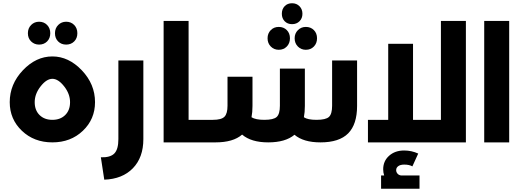

<svg xmlns="http://www.w3.org/2000/svg" viewBox="-20 -878 3240 1184"><path d="M221 -603Q192 -603 172 -622.5Q152 -642 152 -673Q152 -704 172 -724Q192 -744 221 -744Q251 -744 270.5 -724Q290 -704 290 -673Q290 -642 270.5 -622.5Q251 -603 221 -603ZM388 -744Q418 -744 437.5 -724Q457 -704 457 -673Q457 -642 437.5 -622.5Q418 -603 388 -603Q358 -603 338.5 -622.5Q319 -642 319 -673Q319 -704 339 -724Q359 -744 388 -744ZM40 -248Q40 -359 121 -444.5Q202 -530 303 -530Q403 -530 484.5 -444.5Q566 -359 566 -248Q566 -143 491 -71.5Q416 0 303 0Q190 0 115 -71.5Q40 -143 40 -248ZM412 -248Q412 -299 375.5 -345.5Q339 -392 303 -392Q267 -392 230.5 -345.5Q194 -299 194 -248Q194 -198 224 -168.5Q254 -139 303 -139Q352 -139 382 -168.5Q412 -198 412 -248Z M623 230 602 92Q660 94 685 68.5Q710 43 710 -20V-505H864V-20Q864 93 799.5 159.5Q735 226 623 230Z M1257 -139Q1277 -139 1277 -70Q1277 0 1257 0H989V-749H1143V-139Z M1718 -793Q1718 -822 1735.5 -840Q1753 -858 1781 -858Q1809 -858 1827 -839.5Q1845 -821 1845 -793Q1845 -765 1827 -747Q1809 -729 1781 -729Q1753 -729 1735.5 -747Q1718 -765 1718 -793ZM1699 -571Q1670 -571 1650 -591Q1630 -611 1630 -642Q1630 -672 1649.5 -692Q1669 -712 1699 -712Q1729 -712 1748.5 -692.5Q1768 -673 1768 -642Q1768 -611 1748.5 -591Q1729 -571 1699 -571ZM1797 -642Q1797 -672 1817 -692Q1837 -712 1866 -712Q1896 -712 1915.5 -692.5Q1935 -673 1935 -642Q1935 -611 1915.5 -591Q1896 -571 1866 -571Q1837 -571 1817 -591Q1797 -611 1797 -642ZM2028 -505H2182V-225Q2182 -111 2127 -55.5Q2072 0 1956 0Q1851 0 1796 -47Q1740 0 1634 0Q1529 0 1473 -48Q1418 0 1309 0H1257Q1237 0 1237 -70Q1237 -139 1257 -139H1293Q1345 -139 1364 -158Q1383 -177 1383 -226V-405H1537V-225Q1537 -186 1531 -155Q1556 -139 1610 -139Q1667 -139 1686.5 -157Q1706 -175 1706 -226V-455H1860V-225Q1860 -186 1854 -155Q1877 -139 1932 -139Q1989 -139 2008.5 -157Q2028 -175 2028 -226Z M2699 -749H2853V0H2249V-139H2374V-608H2527V-139H2699ZM2423 171Q2423 183 2431 192.5Q2439 202 2453 204H2567V286H2330V204H2349Q2343 186 2343 166Q2343 115 2379.5 82.5Q2416 50 2472 50Q2518 50 2559 69L2523 148Q2504 137 2473 137Q2449 137 2436 146.5Q2423 156 2423 171Z M2966 0V-749H3120V0Z"/></svg>

Font: Montserrat-Arabic SemiBold
Style: Regular
Weight: 600
Designer: Mohamed Gaber
Foundry: Kief Type Foundry
Version: Version 5.008;PS 005.008;hotconv 1.0.88;makeotf.lib2.5.64775